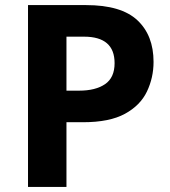

<svg xmlns="http://www.w3.org/2000/svg" viewBox="-20 -734 668 754"><path d="M318 -714Q456 -714 519.5 -654.5Q583 -595 583 -491Q583 -429 557 -374.5Q531 -320 470.5 -287Q410 -254 306 -254H241V0H90V-714ZM310 -590H241V-378H291Q355 -378 392.5 -403.5Q430 -429 430 -486Q430 -590 310 -590Z"/></svg>

Font: Noto Sans Sinhala UI
Style: Bold
Weight: 700
Designer: Jelle Bosma - Monotype Design Team
Foundry: Monotype Imaging Inc.
Version: Version 2.006; ttfautohint (v1.8.4.7-5d5b)